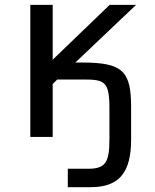

<svg xmlns="http://www.w3.org/2000/svg" viewBox="-20 -567 642 795"><path d="M260.7 208H355C472.7 208 522.9 148.9 522.9 9.8V-122.1C522.9 -271 490.2 -308.1 320.3 -308.1H292L543.5 -546.9H434.1L198.2 -319.8V-546.9H105.5V0H198.2V-219.2L217.3 -237.8H325.2C412.6 -237.8 433.1 -230 433.1 -119.1V9.8C433.1 105.5 416.5 131.8 344.7 131.8H260.7Z"/></svg>

Font: Hack
Style: Regular
Weight: 400
Monospace: yes
Designer: Christopher Simpkins
Foundry: Christopher Simpkins
Version: Version 2.010